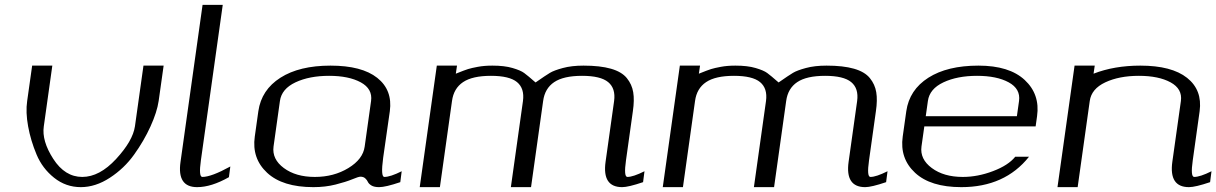

<svg xmlns="http://www.w3.org/2000/svg" viewBox="-20 -770 5005 790"><path d="M653.3 -500Q653.3 -500 632.8 -354.5Q626 -308.6 599.1 -249.5Q572.3 -190.4 531.7 -133.8Q491.2 -77.1 432.1 -38.6Q373 0 312.5 0Q251 0 202.6 -38.6Q154.3 -77.1 130.4 -134.3Q106.4 -191.4 95.7 -250Q85 -308.6 91.8 -354.5L112.3 -500H195.3L160.2 -250Q151.4 -190.4 199.2 -116.2Q247.1 -42 318.4 -42Q389.6 -42 458 -116.2Q526.4 -190.4 535.2 -250L570.3 -500Z M896.5 -750 806.6 -110.4Q796.9 -42 812.5 -42Q849.6 -42 927.7 -85Q927.7 -85 921.9 -41Q849.6 0 791 0Q708 0 722.7 -103.5L813.5 -750Z M1480.5 -167 1506.8 -354.5Q1513.7 -404.3 1464.4 -431.2Q1415 -458 1334 -458Q1252.9 -458 1195.8 -431.2Q1138.7 -404.3 1131.8 -354.5L1105.5 -167Q1098.6 -115.2 1147.9 -78.6Q1197.3 -42 1275.4 -42Q1353.5 -42 1413.6 -78.6Q1473.6 -115.2 1480.5 -167ZM1556.6 -121.1Q1545.9 -42 1561.5 -42Q1585.9 -42 1632.8 -65.4L1627 -20.5Q1566.4 0 1540 0Q1519.5 0 1508.3 -6.8Q1497.1 -13.7 1493.7 -21.5Q1490.2 -29.3 1482.9 -36.1Q1475.6 -43 1462.9 -43Q1455.1 -43 1429.2 -32.2Q1403.3 -21.5 1360.8 -10.7Q1318.4 0 1269.5 0Q1142.6 0 1079.1 -59.1Q1015.6 -118.2 1028.3 -208L1043 -312.5Q1055.7 -400.4 1133.8 -450.2Q1211.9 -500 1339.8 -500Q1468.8 -500 1532.2 -449.7Q1595.7 -399.4 1584 -312.5Z M2471.7 -104.5 2506.8 -354.5Q2513.7 -406.2 2482.4 -432.1Q2451.2 -458 2375 -458Q2298.8 -458 2260.3 -432.1Q2221.7 -406.2 2214.8 -354.5L2165 0H2082L2131.8 -354.5Q2138.7 -406.2 2107.4 -432.1Q2076.2 -458 2000 -458Q1923.8 -458 1885.3 -432.1Q1846.7 -406.2 1839.8 -354.5L1790 0H1707L1777.3 -500H1860.4L1855.5 -466.8Q1891.6 -481.4 1905.8 -485.8Q1919.9 -490.2 1946.3 -495.1Q1972.7 -500 2005.9 -500Q2055.7 -500 2088.9 -490.2Q2122.1 -480.5 2136.7 -469.7Q2151.4 -459 2183.6 -430.7Q2225.6 -460 2242.7 -470.2Q2259.8 -480.5 2295.9 -490.2Q2332 -500 2380.9 -500Q2449.2 -500 2493.7 -487.3Q2538.1 -474.6 2559.1 -448.7Q2580.1 -422.9 2585.4 -390.6Q2590.8 -358.4 2584 -312.5L2555.7 -110.4Q2545.9 -42 2561.5 -42Q2585 -42 2631.8 -65.4L2626 -20.5Q2565.4 0 2540 0Q2457 0 2471.7 -104.5Z M3471.7 -104.5 3506.8 -354.5Q3513.7 -406.2 3482.4 -432.1Q3451.2 -458 3375 -458Q3298.8 -458 3260.3 -432.1Q3221.7 -406.2 3214.8 -354.5L3165 0H3082L3131.8 -354.5Q3138.7 -406.2 3107.4 -432.1Q3076.2 -458 3000 -458Q2923.8 -458 2885.3 -432.1Q2846.7 -406.2 2839.8 -354.5L2790 0H2707L2777.3 -500H2860.4L2855.5 -466.8Q2891.6 -481.4 2905.8 -485.8Q2919.9 -490.2 2946.3 -495.1Q2972.7 -500 3005.9 -500Q3055.7 -500 3088.9 -490.2Q3122.1 -480.5 3136.7 -469.7Q3151.4 -459 3183.6 -430.7Q3225.6 -460 3242.7 -470.2Q3259.8 -480.5 3295.9 -490.2Q3332 -500 3380.9 -500Q3449.2 -500 3493.7 -487.3Q3538.1 -474.6 3559.1 -448.7Q3580.1 -422.9 3585.4 -390.6Q3590.8 -358.4 3584 -312.5L3555.7 -110.4Q3545.9 -42 3561.5 -42Q3585 -42 3631.8 -65.4L3626 -20.5Q3565.4 0 3540 0Q3457 0 3471.7 -104.5Z M4241.2 -250H3783.2L3771.5 -167Q3764.6 -115.2 3814 -78.6Q3863.3 -42 3941.4 -42Q4002.9 -42 4065.9 -65.9Q4128.9 -89.8 4157.2 -125H4213.9Q4114.3 0 3935.5 0Q3808.6 0 3745.1 -59.1Q3681.6 -118.2 3694.3 -208L3709 -312.5Q3721.7 -400.4 3799.8 -450.2Q3877.9 -500 4005.9 -500Q4132.8 -500 4196.3 -440.9Q4259.8 -381.8 4247.1 -292ZM3789.1 -292H4164.1L4172.9 -354.5Q4179.7 -404.3 4130.4 -431.2Q4081.1 -458 4000 -458Q3918.9 -458 3861.8 -431.2Q3804.7 -404.3 3797.9 -354.5Z M4484.4 -500 4479.5 -466.8Q4564.5 -500 4671.9 -500Q4800.8 -500 4864.3 -449.7Q4927.7 -399.4 4916 -312.5L4887.7 -110.4Q4877.9 -42 4893.6 -42Q4918 -42 4964.8 -65.4L4959 -20.5Q4898.4 0 4872.1 0Q4789.1 0 4803.7 -104.5L4838.9 -354.5Q4845.7 -404.3 4796.4 -431.2Q4747.1 -458 4666 -458Q4585 -458 4527.8 -431.2Q4470.7 -404.3 4463.9 -354.5L4414.1 0H4331.1L4401.4 -500Z"/></svg>

Font: okolaks
Style: RegularItalic
Weight: 500
Italic angle: -8°
Version: Version 000.6.0